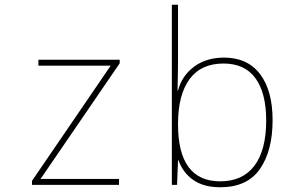

<svg xmlns="http://www.w3.org/2000/svg" viewBox="-20 -780 1240 810"><path d="M115 -17 447 -503H142V-528H485V-513L151 -25H482V0H115Z M733 -104H731L727 0H705V-760H731V-525Q731 -482 729 -398H731Q747 -460 798.5 -498.5Q850 -537 925 -537Q1024 -537 1077 -467.5Q1130 -398 1130 -273Q1130 -144 1076.5 -67Q1023 10 909 10Q839 10 795 -21Q751 -52 733 -104ZM1103 -272Q1103 -387 1058 -449.5Q1013 -512 923 -512Q828 -512 779.5 -446Q731 -380 731 -256Q731 -15 909 -15Q1004 -15 1053.5 -81Q1103 -147 1103 -272Z"/></svg>

Font: Noto Sans Mono UI Thin
Style: Regular
Weight: 250
Monospace: yes
Designer: Monotype Design team
Foundry: Monotype Imaging Inc.
Version: Version 1.000